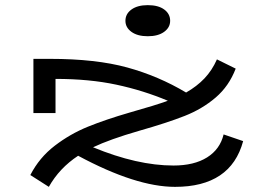

<svg xmlns="http://www.w3.org/2000/svg" viewBox="-20 -713 1031 747"><path d="M926 -164Q878 14 661 14Q509 14 284 -107Q211 -59 170 14L98 -32Q133 -100 193 -146Q253 -192 322 -220Q391 -248 484 -275Q587 -304 633 -321Q538 -361 433 -383.5Q328 -406 196 -406V-273H110V-484H174Q353 -484 475 -450.5Q597 -417 704 -353Q746 -377 775.5 -408Q805 -439 824 -482L897 -446Q871 -378 819 -333.5Q767 -289 698.5 -262Q630 -235 521 -204Q407 -171 342 -140Q514 -69 655 -69Q735 -69 785.5 -100.5Q836 -132 850 -190ZM468 -632Q468 -659 491.5 -676Q515 -693 555 -693Q596 -693 619 -676Q642 -659 642 -632Q642 -606 618.5 -589Q595 -572 555 -572Q515 -572 491.5 -589Q468 -606 468 -632Z"/></svg>

Font: BioRhyme Expanded
Style: Regular
Weight: 400
Width: 7
Designer: Aoife Mooney
Foundry: Aoife Mooney Type
Version: Version 1.000